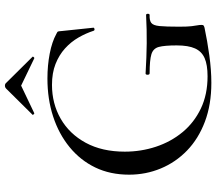

<svg xmlns="http://www.w3.org/2000/svg" viewBox="-68 -776 856 759"><g transform="rotate(-90 359.5 -396.0)"><path d="M412 12Q326 12 258.5 -13.5Q191 -39 144.5 -84Q98 -129 73.5 -188Q49 -247 49 -313Q49 -388 77.5 -447Q106 -506 158 -548.5Q210 -591 279 -613.5Q348 -636 429 -636Q481 -636 527.5 -627Q574 -618 605 -601Q614 -597 615 -594Q616 -591 617 -578L630 -454Q630 -451 625 -450Q620 -449 618 -453Q608 -484 591 -513.5Q574 -543 548 -566.5Q522 -590 486.5 -604Q451 -618 404 -618Q330 -618 270 -583.5Q210 -549 175 -484.5Q140 -420 140 -330Q140 -266 159.5 -207Q179 -148 217 -102Q255 -56 310.5 -29.5Q366 -3 438 -3Q483 -3 509.5 -14.5Q536 -26 548 -52.5Q560 -79 560 -125Q560 -173 554 -195.5Q548 -218 525 -225Q502 -232 450 -232Q444 -232 444 -240Q444 -248 449 -248Q515 -244 568.5 -243.5Q622 -243 680 -246Q685 -246 685 -239Q685 -232 680 -232Q659 -233 649 -225.5Q639 -218 636.5 -193Q634 -168 634 -115Q634 -82 636 -66Q638 -50 639.5 -42.5Q641 -35 641 -27Q641 -21 639 -19Q637 -17 630 -15Q578 -4 520.5 4Q463 12 412 12ZM286 -695 389 -799Q394 -804 401 -804Q408 -804 412 -799L514 -696Q517 -694 514 -690.5Q511 -687 509 -688L401 -740L292 -688Q291 -687 287.5 -690.5Q284 -694 286 -695Z"/></g></svg>

Font: Cormorant Garamond Light Medium
Style: Regular
Weight: 500
Version: Version 4.001